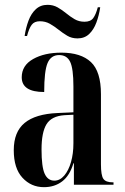

<svg xmlns="http://www.w3.org/2000/svg" viewBox="-20 -765 518 795"><path d="M162 10Q109 10 73 -29Q37 -68 37 -143Q37 -219 82 -256Q127 -293 218 -297L284 -300V-407Q284 -481 270.5 -509Q257 -537 225 -537Q191 -537 177 -504Q163 -471 163 -384Q70 -384 70 -445Q70 -494 117 -520.5Q164 -547 234 -547Q315 -547 356.5 -508Q398 -469 398 -375V-85Q398 -39 408 -24.5Q418 -10 447 -10H450V0H286V-89H284Q269 -38 237.5 -14Q206 10 162 10ZM205 -17Q228 -17 246 -38Q264 -59 274 -94Q284 -129 284 -172V-290L246 -288Q193 -284 172.5 -250.5Q152 -217 152 -146Q152 -74 165 -45.5Q178 -17 205 -17ZM301 -606Q277 -606 258.5 -617Q240 -628 222.5 -642Q205 -656 186.5 -666.5Q168 -677 145 -677Q122 -677 111 -662Q100 -647 92 -616H82Q87 -650 98 -679.5Q109 -709 128.5 -727Q148 -745 177 -745Q200 -745 218.5 -734.5Q237 -724 254 -710Q271 -696 289 -685.5Q307 -675 330 -675Q355 -675 366 -690Q377 -705 385 -735H395Q390 -701 379 -671.5Q368 -642 349 -624Q330 -606 301 -606Z"/></svg>

Font: Noto Serif Display ExtraCondensed SemiBold
Style: Regular
Weight: 600
Width: 2
Designer: Monotype Design Team
Foundry: Monotype Imaging Inc.
Version: Version 2.009